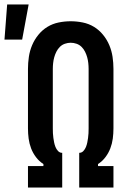

<svg xmlns="http://www.w3.org/2000/svg" viewBox="-66 -838 586 858"><path d="M59 0V-96H128V-105Q109 -117 95 -135.5Q81 -154 73 -175Q65 -196 62 -218.5Q59 -241 59 -264V-530Q59 -557 63 -584Q67 -611 77.5 -636Q88 -661 105.5 -682.5Q123 -704 146 -718Q169 -732 196 -737.5Q223 -743 250 -743Q277 -743 304 -737.5Q331 -732 354 -718Q377 -704 394.5 -682.5Q412 -661 422.5 -636Q433 -611 437 -584Q441 -557 441 -530V-264Q441 -241 438 -218.5Q435 -196 427 -175Q419 -154 405 -135.5Q391 -117 372 -105V-96H441V0H288V-155Q299 -155 306.5 -163Q314 -171 318 -181Q322 -191 324 -201Q326 -211 327.5 -221.5Q329 -232 329.5 -242.5Q330 -253 330 -264V-530Q330 -543 328.5 -556.5Q327 -570 323.5 -582.5Q320 -595 314 -607Q308 -619 298.5 -628.5Q289 -638 276 -642.5Q263 -647 250 -647Q237 -647 224 -642.5Q211 -638 201.5 -628.5Q192 -619 186 -607Q180 -595 176.5 -582.5Q173 -570 171.5 -556.5Q170 -543 170 -530V-264Q170 -253 170.5 -242.5Q171 -232 172.5 -221.5Q174 -211 176 -201Q178 -191 182 -181Q186 -171 193.5 -163Q201 -155 212 -155V0ZM-46 -661 -34 -818H62L33 -661Z"/></svg>

Font: Iosevka Custom
Style: Bold
Weight: 700
Monospace: yes
Designer: Belleve Invis
Foundry: Belleve Invis
Version: Version 30.3.3; ttfautohint (v1.8.3)